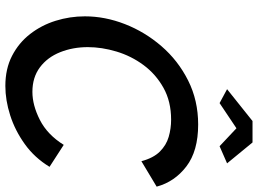

<svg xmlns="http://www.w3.org/2000/svg" viewBox="-143 -814 963 717"><g transform="rotate(90 338.5 -455.5)"><path d="M301 6Q237 6 188.5 -19Q140 -44 107 -86.5Q74 -129 57.5 -182Q41 -235 41 -291Q41 -366 70 -440.5Q99 -515 152.5 -577Q206 -639 280.5 -676.5Q355 -714 445 -714Q544 -714 601.5 -670Q659 -626 677 -559L582 -502Q570 -547 546 -571Q522 -595 491 -604Q460 -613 427 -613Q359 -613 308 -584.5Q257 -556 223 -510Q189 -464 172.5 -409Q156 -354 156 -302Q156 -246 175 -198.5Q194 -151 231.5 -123Q269 -95 323 -95Q373 -95 428 -123Q483 -151 521 -212L603 -159Q569 -103 518 -66.5Q467 -30 410.5 -12Q354 6 301 6ZM313 -822 432 -917H512L590 -822L526 -794L459 -857L365 -794Z"/></g></svg>

Font: Raleway SemiBold
Style: Italic
Weight: 600
Italic angle: -12°
Designer: Matt McInerney, Pablo Impallari, Rodrigo Fuenzalida
Foundry: Matt McInerney, Pablo Impallari, Rodrigo Fuenzalida
Version: Version 4.026